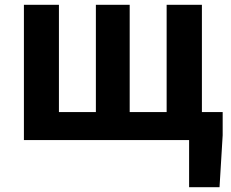

<svg xmlns="http://www.w3.org/2000/svg" viewBox="-20 -580 958 795"><path d="M816 -116V-560H670V-116H517V-560H377V-116H224V-560H79V0H763V195H889L902 -20V-116Z"/></svg>

Font: Noto Sans CJK JP Bold
Style: Regular
Weight: 700
Designer: Ryoko NISHIZUKA (kana & ideographs); Paul D. Hunt (Latin, Greek & Cyrillic); Wenlong ZHANG (bopomofo); Sandoll Communica
Foundry: Adobe Systems Incorporated
Version: Version 1.004;PS 1.004;hotconv 1.0.82;makeotf.lib2.5.63406